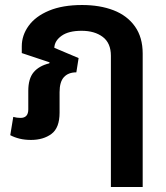

<svg xmlns="http://www.w3.org/2000/svg" viewBox="-20 -549 664 767"><path d="M104 10Q79 10 58.5 5Q38 0 21 -9L33 -82Q40 -80 47.5 -79Q55 -78 62 -78Q93 -78 93 -112V-186Q93 -235 114.5 -260.5Q136 -286 177 -296L178 -300L67 -337V-364Q67 -408 94.5 -446Q122 -484 176 -506.5Q230 -529 308 -529Q379 -529 433.5 -508Q488 -487 519 -443.5Q550 -400 550 -335V198H423V-326Q423 -377 390.5 -401.5Q358 -426 306 -426Q254 -426 226 -406Q198 -386 197 -358L294 -317L285 -260Q253 -260 235.5 -241Q218 -222 218 -181V-99Q218 -38 185.5 -14Q153 10 104 10Z"/></svg>

Font: Noto Sans Thai UI SemBd
Style: Regular
Weight: 600
Designer: Monotype Design Team
Foundry: Monotype Imaging Inc.
Version: Version 2.000;GOOG;noto-source:20170915:90ef993387c0